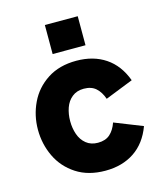

<svg xmlns="http://www.w3.org/2000/svg" viewBox="-107 -778 740 869"><g transform="rotate(-15 263.0 -343.0)"><path d="M32 -247Q32 -313.5 60 -372.2Q88 -431 144 -467.5Q200 -504 280 -504Q359.5 -504 416 -466.2Q472.5 -428.5 500 -354L369 -302Q357.5 -335.5 336.5 -354.2Q315.5 -373 280 -373Q247 -373 225 -355.2Q203 -337.5 193 -308.8Q183 -280 183 -247Q183 -213.5 193 -184.8Q203 -156 225 -138Q247 -120 280 -120Q315.5 -120 336.5 -138.8Q357.5 -157.5 369 -191L500 -139Q472.5 -64.5 416 -26.8Q359.5 11 280 11Q200 11 144 -25.5Q88 -62 60 -121Q32 -180 32 -247ZM185 -697H339V-561H185Z"/></g></svg>

Font: HK Grotesk Black
Style: Regular
Weight: 900
Designer: Alfredo Marco Pradil
Foundry: Hanken Design Co.
Version: Version 3.001